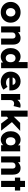

<svg xmlns="http://www.w3.org/2000/svg" viewBox="2261 -3041 791 5353"><g transform="rotate(90 2656.5 -364.5)"><path d="M323.3 10Q239.9 10 174.3 -25.8Q108.7 -61.7 71 -124Q33.3 -186.3 33.3 -266.3Q33.3 -346.4 71 -408.7Q108.7 -471 174.3 -506.8Q239.9 -542.7 323.3 -542.7Q406.7 -542.7 471.8 -506.8Q537 -471 574.3 -408.7Q611.7 -346.4 611.7 -266.3Q611.7 -186.3 574.3 -124Q537 -61.7 471.8 -25.8Q406.7 10 323.3 10ZM323.3 -134.7Q357.1 -134.7 383.6 -151.9Q410.2 -169.2 425.3 -198.9Q440.3 -228.7 440 -266.3Q440.3 -305 425.3 -334.9Q410.2 -364.7 383.6 -381.7Q357.1 -398.7 323.3 -398.7Q289.3 -398.7 262.2 -381.4Q235.1 -364.2 219.9 -334.4Q204.7 -304.7 205 -266.3Q204.7 -228.7 219.9 -198.9Q235.1 -169.2 262.2 -151.9Q289.3 -134.7 323.3 -134.7Z M715.7 0V-531.7H875.3L882 -423.7L847.3 -411.7Q858 -448.7 886.7 -478.2Q915.3 -507.7 955.3 -525.2Q995.3 -542.7 1039.3 -542.7Q1099.3 -542.7 1140.7 -518.2Q1182 -493.7 1203 -445.3Q1224 -397 1224 -326.7V0H1054.3V-313Q1054.3 -342.7 1045.7 -362.5Q1037 -382.3 1019.3 -392.2Q1001.7 -402 976.7 -401.3Q956.7 -401.3 940 -395.2Q923.3 -389 911.2 -377.3Q899 -365.7 892.2 -350.8Q885.3 -336 885.3 -318V0H801Q771.3 0 750 0Q728.7 0 715.7 0Z M1556 10.7Q1488 10.7 1434.8 -24.8Q1381.7 -60.3 1351 -122.5Q1320.3 -184.7 1320.3 -265.7Q1320.3 -346 1351.2 -408.5Q1382 -471 1435.7 -506.8Q1489.3 -542.7 1558.3 -542.7Q1594 -542.7 1626.8 -532.2Q1659.7 -521.7 1686 -502.8Q1712.3 -484 1729.5 -459.8Q1746.7 -435.7 1750.7 -409L1710.7 -399V-740H1881V0H1724.7L1714 -120.3L1748 -114.3Q1744.7 -89 1728 -66.5Q1711.3 -44 1685.5 -26.7Q1659.7 -9.3 1626.2 0.7Q1592.7 10.7 1556 10.7ZM1601.3 -129Q1636.3 -129 1662 -146Q1687.7 -163 1701.5 -193.5Q1715.3 -224 1715.3 -265.7Q1715.3 -307.3 1701.5 -338.2Q1687.7 -369 1662 -385.7Q1636.3 -402.3 1601.3 -402.3Q1566.3 -402.3 1541 -385.7Q1515.7 -369 1501.8 -338.2Q1488 -307.3 1488 -265.7Q1488 -224 1501.8 -193.5Q1515.7 -163 1541 -146Q1566.3 -129 1601.3 -129Z M2269 10Q2180 10 2114.5 -25.5Q2049 -61 2013.2 -122.7Q1977.3 -184.3 1977.3 -264.3Q1977.3 -325 1997.3 -376Q2017.3 -427 2053.5 -464.5Q2089.7 -502 2139.2 -522.5Q2188.7 -543 2247.3 -543Q2303.7 -543 2350.7 -522.8Q2397.7 -502.7 2431.8 -466.3Q2466 -430 2484.2 -380.5Q2502.3 -331 2500.7 -272.7L2499.7 -230H2077.3L2054.3 -320.7H2362.7L2345 -301.7V-321.7Q2344 -345.3 2331.3 -363.7Q2318.7 -382 2297.7 -392.3Q2276.7 -402.7 2250 -402.7Q2212.7 -402.7 2187 -387.8Q2161.3 -373 2148 -345.2Q2134.7 -317.3 2134.7 -277.3Q2134.7 -235 2152.7 -203.5Q2170.7 -172 2205 -154.7Q2239.3 -137.3 2287.7 -137.3Q2320.7 -137.3 2346.2 -146.7Q2371.7 -156 2400.7 -178.7L2480 -67Q2447.3 -39.7 2412.2 -23Q2377 -6.3 2341.2 1.8Q2305.3 10 2269 10Z M2600.7 0V-531.7H2760.7L2768.7 -358L2735.3 -390Q2747.7 -433.3 2775.2 -468Q2802.7 -502.7 2840.5 -522.7Q2878.3 -542.7 2920.7 -542.7Q2938.3 -542.7 2954.2 -540Q2970 -537.3 2983 -533.3L2936.7 -346Q2926 -352.3 2906.8 -357.5Q2887.7 -362.7 2866.3 -362.7Q2845.3 -362.7 2827.5 -355.5Q2809.7 -348.3 2797.2 -334.8Q2784.7 -321.3 2777.7 -303.2Q2770.7 -285 2770.7 -262V0Z M3227.7 -154.7 3159.3 -276 3407.7 -531.7H3630ZM3063.7 0V-740H3233.3V0ZM3424.3 0 3239.7 -244.3 3358.7 -334.7 3623 0Z M3871.3 9.3Q3805 9.3 3752.5 -26.3Q3700 -62 3669.3 -124.3Q3638.7 -186.7 3638.7 -266.7Q3638.7 -347.7 3669.2 -409.8Q3699.7 -472 3753.2 -507.3Q3806.7 -542.7 3875.7 -542.7Q3913.3 -542.7 3944.7 -532Q3976 -521.3 3999.8 -502.2Q4023.7 -483 4040.5 -458Q4057.3 -433 4066.7 -404.3L4031.7 -407.7V-531.7H4199V0H4028.3V-129L4066.3 -128.7Q4057.7 -100.3 4039.8 -75.2Q4022 -50 3996.5 -31.3Q3971 -12.7 3939.5 -1.7Q3908 9.3 3871.3 9.3ZM3919 -132.3Q3954 -132.3 3979.7 -148.7Q4005.3 -165 4019.2 -195.2Q4033 -225.3 4033 -266.7Q4033 -307.7 4019.2 -338Q4005.3 -368.3 3979.7 -384.7Q3954 -401 3919 -401Q3884.3 -401 3859.2 -384.7Q3834 -368.3 3820.2 -338Q3806.3 -307.7 3806.3 -266.7Q3806.3 -225.3 3820.2 -195.2Q3834 -165 3859.2 -148.7Q3884.3 -132.3 3919 -132.3Z M4340.7 0V-531.7H4500.3L4507 -423.7L4472.3 -411.7Q4483 -448.7 4511.7 -478.2Q4540.3 -507.7 4580.3 -525.2Q4620.3 -542.7 4664.3 -542.7Q4724.3 -542.7 4765.7 -518.2Q4807 -493.7 4828 -445.3Q4849 -397 4849 -326.7V0H4679.3V-313Q4679.3 -342.7 4670.7 -362.5Q4662 -382.3 4644.3 -392.2Q4626.7 -402 4601.7 -401.3Q4581.7 -401.3 4565 -395.2Q4548.3 -389 4536.2 -377.3Q4524 -365.7 4517.2 -350.8Q4510.3 -336 4510.3 -318V0H4426Q4396.3 0 4375 0Q4353.7 0 4340.7 0Z M5023 0V-666.3H5192.7V0ZM4931.3 -385V-531.7H5292V-385Z"/></g></svg>

Font: Lexend Medium
Style: Regular
Weight: 500
Designer: Bonnie Shaver-Troup, Thomas Jockin
Foundry: Lexend
Version: Version 1.005